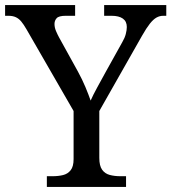

<svg xmlns="http://www.w3.org/2000/svg" viewBox="-25 -734 673 754"><path d="M159 0V-42H182Q204 -42 222.5 -46.5Q241 -51 252.5 -65.5Q264 -80 264 -109V-298L79 -619Q68 -638 58.5 -649.5Q49 -661 37 -666.5Q25 -672 8 -672H-5V-714H270V-672H233Q206 -672 197.5 -662.5Q189 -653 189 -640Q189 -626 195 -612Q201 -598 207 -587L281 -453Q298 -422 310.5 -392Q323 -362 331 -339Q340 -360 357 -391Q374 -422 391 -453L455 -568Q465 -585 469 -600.5Q473 -616 473 -628Q473 -650 457.5 -661Q442 -672 413 -672H384V-714H628V-672H616Q602 -672 589.5 -665Q577 -658 563.5 -641Q550 -624 533 -594L365 -298V-114Q365 -83 376 -67.5Q387 -52 406 -47Q425 -42 447 -42H470V0Z"/></svg>

Font: Noto Serif Tamil
Style: Regular
Weight: 400
Designer: Indian Type Foundry, Tom Grace, and the Monotype Design Team
Foundry: Monotype Imaging Inc.
Version: Version 2.003